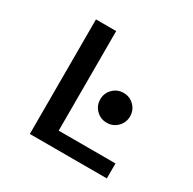

<svg xmlns="http://www.w3.org/2000/svg" viewBox="-155 -858 1020 1016"><g transform="rotate(30 355.0 -350.0)"><path d="M274 -91.5H621V0H150.5V-700H274ZM472.5 -254.5Q434.5 -254.5 408 -281Q381.5 -307.5 381.5 -345.5Q381.5 -383.5 408 -410Q434.5 -436.5 472.5 -436.5Q510.5 -436.5 537 -410Q563.5 -383.5 563.5 -345.5Q563.5 -307.5 537 -281Q510.5 -254.5 472.5 -254.5Z"/></g></svg>

Font: League Mono Medium
Style: Regular
Weight: 500
Width: 6
Designer: Tyler Finck
Foundry: The League of Moveable Type / Tyler Finck
Version: Version 2.300;RELEASE